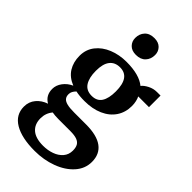

<svg xmlns="http://www.w3.org/2000/svg" viewBox="-314 -885 1238 1238"><g transform="rotate(45 305.0 -265.5)"><path d="M24 111Q24 66.5 51.2 34.2Q78.5 2 121 -12Q72.5 -40 72.5 -98.5Q72.5 -132.5 95 -162.8Q117.5 -193 154 -209.5Q99 -231.5 72.5 -274Q46 -316.5 46 -374.5Q46 -431.5 79 -473.8Q112 -516 167.5 -538.5Q223 -561 288.5 -561Q405.5 -561 461.5 -514.5Q474.5 -532 503.5 -547Q532.5 -562 565 -562H597V-456.5H499Q506 -443.5 510.2 -424.2Q514.5 -405 514.5 -384.5Q514.5 -326 485 -282Q455.5 -238 401.2 -214Q347 -190 275 -190Q229.5 -190 195 -197.5Q183.5 -186 177.2 -174.2Q171 -162.5 171 -148.5Q171 -127.5 181.8 -115Q192.5 -102.5 216.2 -96.8Q240 -91 280.5 -91H389Q487.5 -91 537.2 -54.5Q587 -18 587 53Q587 115 543.8 163.2Q500.5 211.5 429 238Q357.5 264.5 275 264.5Q156.5 264.5 90.2 225Q24 185.5 24 111ZM374.5 -377.5Q374.5 -506.5 284 -506.5Q238 -506.5 213.5 -475.2Q189 -444 189 -380.5Q189 -317 212 -281.8Q235 -246.5 284 -246.5Q331 -246.5 352.8 -280Q374.5 -313.5 374.5 -377.5ZM448.5 88.5Q448.5 61 439.2 44.2Q430 27.5 408 19.2Q386 11 347.5 11H239Q206.5 11 182.5 6.5Q153 41.5 153 89Q153 143 187.5 172.8Q222 202.5 290 202.5Q332 202.5 368.2 189.5Q404.5 176.5 426.5 150.8Q448.5 125 448.5 88.5ZM298 -635Q260.5 -635 239.5 -656.5Q218.5 -678 218.5 -709.5Q218.5 -747 241.5 -771.8Q264.5 -796.5 307 -796.5H308Q345.5 -796.5 366.5 -775Q387.5 -753.5 387.5 -722Q387.5 -684.5 364.5 -659.8Q341.5 -635 299 -635Z"/></g></svg>

Font: Merriweather Text
Style: Bold
Weight: 700
Designer: Eben Sorkin
Foundry: Eben Sorkin
Version: Version 2.100